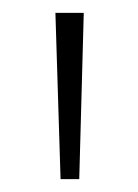

<svg xmlns="http://www.w3.org/2000/svg" viewBox="-20 -734 214 298"><path d="M110 -714 103 -456H74L66 -714Z"/></svg>

Font: Noto Sans Lao UI Cond ExtLt
Style: Regular
Weight: 200
Width: 3
Designer: Monotype Design Team
Foundry: Monotype Imaging Inc.
Version: Version 2.000; ttfautohint (v1.8.4.7-5d5b)